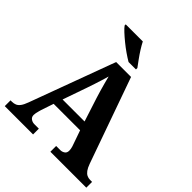

<svg xmlns="http://www.w3.org/2000/svg" viewBox="-247 -1089 1247 1247"><g transform="rotate(45 376.5 -465.5)"><path d="M4 0V-53H16Q34 -53 48 -59Q62 -65 73.5 -80.5Q85 -96 96 -126L313 -714H450L659 -125Q669 -97 680.5 -81.5Q692 -66 705.5 -59.5Q719 -53 735 -53H753V0H423V-53H462Q477 -53 491 -62Q505 -71 505 -92Q505 -100 503.5 -108Q502 -116 500 -123Q498 -130 496 -135L461 -235H218L189 -149Q187 -141 184 -131Q181 -121 179 -110.5Q177 -100 177 -92Q177 -73 191 -63Q205 -53 222 -53H264V0ZM239 -296H441L388 -460Q381 -483 373 -509.5Q365 -536 358 -563Q351 -590 345 -613Q339 -592 331 -566Q323 -540 314.5 -514Q306 -488 298 -465ZM370 -771Q346 -785 318 -804.5Q290 -824 263 -846Q236 -868 214.5 -888Q193 -908 184 -921V-931H341Q352 -909 369 -882Q386 -855 405 -829Q424 -803 438 -784V-771Z"/></g></svg>

Font: Noto Serif Tamil
Style: Bold
Weight: 700
Designer: Indian Type Foundry, Tom Grace, and the Monotype Design Team
Foundry: Monotype Imaging Inc.
Version: Version 2.003